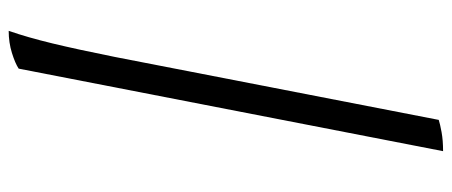

<svg xmlns="http://www.w3.org/2000/svg" viewBox="-319 -521 1040 442"><g transform="rotate(-90 201.0 -300.0)"><path d="M74 200 264 -777Q276 -785 300 -792.5Q324 -800 351 -800Q336 -757 322 -699Q308 -641 291 -556L146 190Q137 193 118 196.5Q99 200 74 200Z"/></g></svg>

Font: Texturina Medium
Style: Italic
Weight: 500
Italic angle: -11°
Designer: Guillermo Torres Carreño
Foundry: Omnibus-Type
Version: Version 1.002